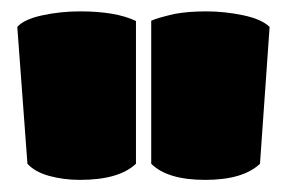

<svg xmlns="http://www.w3.org/2000/svg" viewBox="-20 -689 495 331"><path d="M240.7 -406.7V-653.3Q251.5 -658.2 280.8 -665Q304.7 -669.4 335.7 -669.4Q366.7 -669.4 398.7 -662.8Q430.7 -656.2 444.8 -642.6L428.2 -406.7Q398.9 -378.9 333.7 -378.9Q268.6 -378.9 240.7 -406.7ZM118.2 -669.4Q179.7 -669.4 214.4 -652.8V-406.7Q185.1 -378.9 117.7 -378.9Q89.8 -378.9 64.9 -385.7Q40 -392.6 27.3 -406.7Q27.3 -406.7 9.8 -642.6Q21.5 -655.8 53 -662.6Q84.5 -669.4 118.2 -669.4Z"/></svg>

Font: Modak
Style: Regular
Weight: 400
Version: Version 1.036;PS Version 1.000;hotconv 1.0.79;makeotf.lib2.5